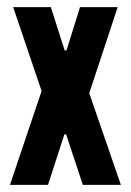

<svg xmlns="http://www.w3.org/2000/svg" viewBox="-20 -520 368 540"><path d="M320 0 231 -258 311 -500H205L167 -378H162L123 -500H17L97 -264L8 0H115L161 -142H166L213 0Z"/></svg>

Font: Jakob Semi-Condensed
Style: Regular
Weight: 400
Width: 4
Designer: Alan Madić
Foundry: X Cicéro
Version: Version 1.000;Glyphs 3.1.2 (3151)